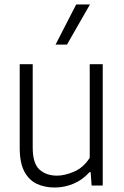

<svg xmlns="http://www.w3.org/2000/svg" viewBox="-20 -828 552 857"><path d="M224 9Q179.5 9 144.2 -7.5Q109 -24 88.5 -62.8Q68 -101.5 68 -168V-541.5H126V-169.5Q126 -98.5 156.2 -71.2Q186.5 -44 234.5 -44Q269.5 -44 311 -62Q352.5 -80 380.5 -123.5V-541.5H438.5V0H389L384.5 -60H380Q348.5 -25 308 -8Q267.5 9 224 9ZM228 -629 320 -808H381.5L279 -629Z"/></svg>

Font: Encode Sans SmCnd Lt
Style: Regular
Weight: 300
Width: 4
Designer: Multiple Designers
Foundry: Impallari Type
Version: Version 3.002; ttfautohint (v1.8.3) -l 8 -r 50 -G 200 -x 14 